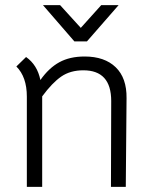

<svg xmlns="http://www.w3.org/2000/svg" viewBox="-20 -731 585 751"><path d="M44 -471 82 -508Q126 -477 138 -418Q171 -465 212 -487.5Q253 -510 311 -510Q389 -510 432.5 -468Q476 -426 475 -347L472 0H414L415 -336Q415 -456 306 -456Q255 -456 219.5 -431.5Q184 -407 145 -354V0H85V-353Q85 -430 44 -471ZM148 -711H215L296 -622L376 -711H444L320 -569H271Z"/></svg>

Font: Bellota Text
Style: Regular
Weight: 400
Designer: Kemie Guaida
Foundry: Kemie Guaida
Version: Version 4.001